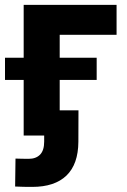

<svg xmlns="http://www.w3.org/2000/svg" viewBox="-41 -542 507 768"><path d="M425.3 -522.5V-402.8H197.8V0H53.7V-522.5ZM-21 -222.2V-311H345.7V-222.2ZM87.9 205.6Q70.8 205.6 53.7 205.3Q36.6 205.1 19.5 204.1L21 92.3Q33.7 92.8 47.4 93Q61 93.3 73.7 93.3Q103 93.3 119.4 76.4Q135.7 59.6 135.7 24.4V0H86.9V-100.6H272.9L272.5 24.9Q272 114.7 224.9 160.2Q177.7 205.6 87.9 205.6Z"/></svg>

Font: Inter 28pt
Style: Bold
Weight: 700
Designer: Rasmus Andersson
Foundry: rsms
Version: Version 4.001;git-66647c0bb